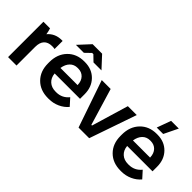

<svg xmlns="http://www.w3.org/2000/svg" viewBox="4 -1359 1997 1997"><g transform="rotate(45 1002.5 -360.5)"><path d="M69.8 0V-520H167Q179.2 -481 183.1 -450.2Q242.2 -520 338.9 -520H352.1V-400.9Q340.3 -404.8 314 -404.8Q254.9 -404.8 224.4 -371.8Q193.8 -338.9 193.8 -274.9V0Z M854.5 -588.9H737.3L675.3 -648.9H657.7L595.7 -588.9H478.5L596.7 -716.8H736.3ZM664.6 8.8Q549.8 8.8 479.7 -61.8Q409.7 -132.3 409.7 -247.1V-267.1Q409.7 -383.3 479.5 -456.1Q549.3 -528.8 661.6 -528.8H671.4Q775.4 -528.8 840.6 -462.2Q905.8 -395.5 905.8 -289.1V-222.2H532.7V-221.2Q538.1 -163.1 575.4 -129.2Q612.8 -95.2 672.4 -95.2H682.6Q767.6 -95.2 821.8 -162.1L889.6 -86.9Q853 -42.5 796.6 -16.8Q740.2 8.8 677.7 8.8ZM534.7 -305.2H786.6V-308.1Q784.7 -365.2 752.7 -398.7Q720.7 -432.1 669.4 -432.1H660.6Q609.9 -432.1 576.9 -398.4Q543.9 -364.7 534.7 -305.2Z M1106.4 0 927.7 -520H1058.6L1180.7 -113.8H1190.4L1311.5 -520H1442.4L1262.7 0Z M1775.9 -575.2H1681.2L1737.8 -730H1851.1ZM1731 8.8Q1616.2 8.8 1546.1 -61.8Q1476.1 -132.3 1476.1 -247.1V-267.1Q1476.1 -383.3 1545.9 -456.1Q1615.7 -528.8 1728 -528.8H1737.8Q1841.8 -528.8 1907 -462.2Q1972.2 -395.5 1972.2 -289.1V-222.2H1599.1V-221.2Q1604.5 -163.1 1641.8 -129.2Q1679.2 -95.2 1738.8 -95.2H1749Q1834 -95.2 1888.2 -162.1L1956.1 -86.9Q1919.4 -42.5 1863 -16.8Q1806.6 8.8 1744.1 8.8ZM1601.1 -305.2H1853V-308.1Q1851.1 -365.2 1819.1 -398.7Q1787.1 -432.1 1735.8 -432.1H1727.1Q1676.3 -432.1 1643.3 -398.4Q1610.4 -364.7 1601.1 -305.2Z"/></g></svg>

Font: Fixel Text SemiBold
Style: Regular
Weight: 600
Width: 4
Designer: AlfaBravo + MacPaw
Foundry: Kyrylo Tkachov, Marchela Mozhyna, Serhii Makarenko, Maria Weinstein, Zakhar Kryvoshyya
Version: Version 1.211